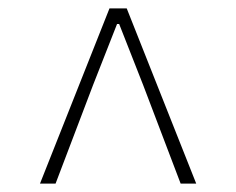

<svg xmlns="http://www.w3.org/2000/svg" viewBox="-20 -757 561 456"><path d="M75 -321H112L201 -555L258 -700H263L320 -555L409 -321H446L281 -737H240Z"/></svg>

Font: Noto Sans T Chinese Thin
Style: Regular
Weight: 100
Designer: Ryoko NISHIZUKA (kana & ideographs); Paul D. Hunt (Latin, Greek & Cyrillic); Wenlong ZHANG (bopomofo); Sandoll Communica
Foundry: Adobe Systems Incorporated
Version: Version 1.000;PS 1;hotconv 1.0.78;makeotf.lib2.5.61930